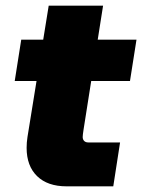

<svg xmlns="http://www.w3.org/2000/svg" viewBox="-20 -658 502 678"><path d="M215 0Q148 0 111 -36Q74 -72 74 -136Q74 -155 77 -174L152 -638H344L275 -200Q272 -181 272 -174Q272 -166 277 -160.5Q282 -155 292 -155H404L380 0ZM32 -372 55 -518H462L439 -372Z"/></svg>

Font: MuseoModerno Thin Black
Style: Italic
Weight: 900
Italic angle: -9°
Version: Version 1.003